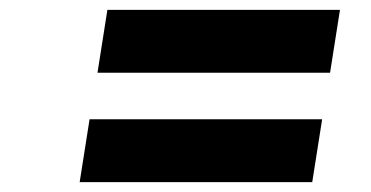

<svg xmlns="http://www.w3.org/2000/svg" viewBox="-20 -495 750 388"><path d="M197 -475H667L647 -348H177ZM161 -254H631L611 -127H141Z"/></svg>

Font: Be Vietnam ExtraBold
Style: Italic
Weight: 800
Italic angle: -9.778°
Designer: Gabriel Lam
Foundry: TypeRant
Version: Version 3.000